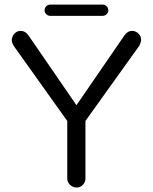

<svg xmlns="http://www.w3.org/2000/svg" viewBox="-20 -816 664 835"><path d="M198.2 -747.1H426.8Q436.5 -747.1 443.8 -754.4Q451.2 -761.7 451.2 -771.5Q451.2 -781.2 443.8 -788.6Q436.5 -795.9 426.8 -795.9H198.2Q188.5 -795.9 181.2 -788.6Q173.8 -781.2 173.8 -771.5Q173.8 -761.7 181.2 -754.4Q188.5 -747.1 198.2 -747.1ZM351.6 -39.1V-290L585.9 -617.2Q593.8 -633.8 593.8 -642.6Q593.8 -658.2 582 -669.9Q570.3 -681.6 554.7 -681.6Q534.2 -681.6 520.5 -661.1L312.5 -358.4L104.5 -661.1Q90.8 -681.6 69.3 -681.6Q53.7 -681.6 43 -669.9Q31.2 -657.2 31.2 -641.6Q31.2 -631.8 39.1 -617.2L272.5 -290V-39.1Q272.5 -23.4 285.2 -11.7Q296.9 -1 312.5 -0.5Q328.1 0 339.8 -11.7Q351.6 -23.4 351.6 -39.1Z"/></svg>

Font: FakePearl
Style: Light
Weight: 350
Version: Version 1.2